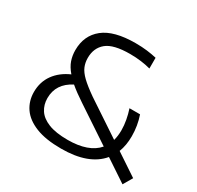

<svg xmlns="http://www.w3.org/2000/svg" viewBox="-161 -936 1161 1132"><g transform="rotate(30 419.5 -370.0)"><path d="M383.5 9Q278 9 210.5 -18Q143 -45 110.5 -92.2Q78 -139.5 78 -201Q78 -269.5 114.8 -320.5Q151.5 -371.5 217.5 -400.5Q188.5 -434 177.2 -467Q166 -500 166 -536.5Q166 -636 236.8 -692.8Q307.5 -749.5 454.5 -749.5Q497.5 -749.5 533.5 -745Q569.5 -740.5 598.5 -733.5V-660.5Q569.5 -668.5 533.8 -673.2Q498 -678 458 -678Q345.5 -678 299 -639.8Q252.5 -601.5 252.5 -533.5Q252.5 -501.5 263.8 -474.5Q275 -447.5 305.2 -418.2Q335.5 -389 392 -349.5L629 -192Q638 -224 638 -262.5Q638 -295.5 631.5 -330.8Q625 -366 614 -399H686Q708.5 -333.5 708.5 -262.5Q708.5 -200.5 689.5 -152L839 -52.5L802.5 10L653 -89.5Q571 9 383.5 9ZM165 -209Q165 -164.5 187.5 -129.8Q210 -95 259.8 -75Q309.5 -55 391.5 -55Q461 -55 512.8 -73Q564.5 -91 595.5 -127.5L355.5 -287Q298.5 -324.5 261 -356.5Q165 -307.5 165 -209Z"/></g></svg>

Font: Encode Sans Expanded Expanded
Style: Regular
Weight: 400
Width: 7
Designer: Multiple Designers
Foundry: Impallari Type
Version: Version 3.000; ttfautohint (v1.8.3) -l 8 -r 50 -G 200 -x 14 